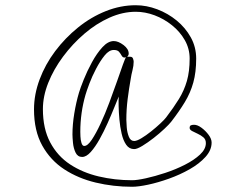

<svg xmlns="http://www.w3.org/2000/svg" viewBox="-20 -601 859 734"><path d="M485 113Q413 113 346 97Q279 81 226 46.5Q173 12 141.5 -44.5Q110 -101 110 -183Q110 -240 131.5 -297.5Q153 -355 191 -405.5Q229 -456 278.5 -496Q328 -536 384.5 -558.5Q441 -581 499 -581Q540 -581 581 -565.5Q622 -550 655.5 -522.5Q689 -495 709.5 -458Q730 -421 730 -377Q730 -325 719 -285.5Q708 -246 686.5 -210.5Q665 -175 634 -135Q627 -126 608.5 -108.5Q590 -91 567.5 -73.5Q545 -56 524.5 -43.5Q504 -31 493 -31Q474 -31 462.5 -47.5Q451 -64 445 -90Q439 -116 436.5 -144Q434 -172 433.5 -196Q433 -220 434 -232Q428 -218 417 -190.5Q406 -163 391.5 -130.5Q377 -98 360.5 -68.5Q344 -39 327 -20Q310 -1 294 -1Q277 -1 269 -17.5Q261 -34 259 -55Q257 -76 257 -87Q257 -125 264 -167.5Q271 -210 282 -247Q287 -264 300 -296.5Q313 -329 331.5 -363Q350 -397 371.5 -420.5Q393 -444 415 -444Q432 -444 452 -429Q472 -414 472 -396Q472 -389 466 -384H478Q486 -384 488.5 -377Q491 -370 491 -365Q491 -350 486.5 -332.5Q482 -315 480 -301Q473 -262 468 -222.5Q463 -183 463 -143Q463 -134 464.5 -114.5Q466 -95 472.5 -78.5Q479 -62 493 -62Q503 -62 520.5 -72.5Q538 -83 557.5 -98.5Q577 -114 593 -129Q609 -144 615 -152Q644 -190 664 -222.5Q684 -255 694.5 -291.5Q705 -328 705 -377Q705 -415 686.5 -447.5Q668 -480 637.5 -504.5Q607 -529 571 -542.5Q535 -556 499 -556Q449 -556 398.5 -533.5Q348 -511 302.5 -472Q257 -433 221 -384.5Q185 -336 164.5 -284.5Q144 -233 144 -184Q144 -109 172 -56.5Q200 -4 248 27.5Q296 59 357.5 73.5Q419 88 485 88Q504 88 538 80.5Q572 73 611.5 60Q651 47 686.5 29Q722 11 744.5 -10Q767 -31 767 -54Q767 -68 757.5 -76Q748 -84 736 -89.5Q724 -95 714.5 -100Q705 -105 705 -112Q705 -120 710 -122Q715 -124 722 -124Q735 -124 750.5 -112.5Q766 -101 777.5 -85.5Q789 -70 789 -56Q789 -27 765.5 -1Q742 25 705 46Q668 67 626 82Q584 97 546.5 105Q509 113 485 113ZM302 -43Q315 -43 331 -67Q347 -91 364.5 -128.5Q382 -166 398 -209Q414 -252 427.5 -290.5Q441 -329 450 -354.5Q459 -380 462 -382L456 -381Q449 -381 445 -388.5Q441 -396 435 -403Q429 -410 415 -410Q397 -410 380 -389Q363 -368 347.5 -338.5Q332 -309 321.5 -281Q311 -253 307 -239Q287 -170 287 -97Q287 -93 287.5 -79.5Q288 -66 291.5 -54.5Q295 -43 302 -43Z"/></svg>

Font: Licorice
Style: Regular
Weight: 400
Designer: Robert E. Leuschke
Foundry: Robert E. Leuschke
Version: Version 1.010; ttfautohint (v1.8.3)